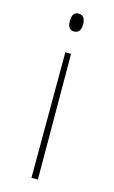

<svg xmlns="http://www.w3.org/2000/svg" viewBox="-113 -587 478 808"><g transform="rotate(15 125.5 -182.5)"><path d="M125 -542C110 -542 97 -533 97 -503C97 -473 110 -464 125 -464C141 -464 155 -473 155 -503C155 -533 141 -542 125 -542ZM138 -370H113L112 177H140Z"/></g></svg>

Font: Noto Serif Sinhala SemiCondensed Thin
Style: Regular
Weight: 100
Width: 4
Designer: Jelle Bosma - Monotype Design Team
Foundry: Monotype Imaging Inc.
Version: Version 2.007